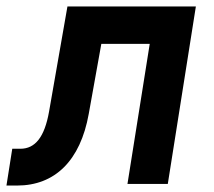

<svg xmlns="http://www.w3.org/2000/svg" viewBox="-42 -570 662 595"><path d="M-22 5H11C128 5 207 -72 233 -217L272 -434H422L353 0H478L565 -550H167L110 -224C96 -145 67 -109 21 -109H-4Z"/></svg>

Font: JetBrains Mono
Style: Bold Italic
Weight: 558
Italic angle: -9°
Monospace: yes
Designer: Philipp Nurullin, Konstantin Bulenkov
Foundry: JetBrains
Version: Version 2.305